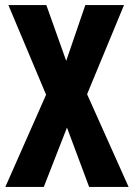

<svg xmlns="http://www.w3.org/2000/svg" viewBox="-20 -734 526 754"><path d="M485 0H330L243 -233L152 0H1L161 -362L13 -714H162L240 -495L315 -714H467L322 -364Z"/></svg>

Font: Noto Sans Bengali ExtraCondensed
Style: Bold
Weight: 700
Width: 2
Designer: Joana Ranito - Universal Thirst; Jelle Bosma - Monotype Design Team
Foundry: Universal Thirst ehf.
Version: Version 3.000; ttfautohint (v1.8.4.7-5d5b)